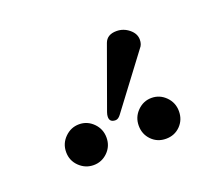

<svg xmlns="http://www.w3.org/2000/svg" viewBox="-59 -867 486 421"><g transform="rotate(-20 184.0 -656.5)"><path d="M244.1 -786.1Q260.3 -786.1 273.2 -775.6Q286.1 -765.1 286.1 -751Q286.1 -739.7 279.8 -732.9L188 -610.8Q182.1 -603 175.8 -603Q161.6 -603 162.1 -616.2Q162.1 -620.1 164.1 -626L215.8 -769Q222.2 -786.1 244.1 -786.1ZM64 -540.5Q49.8 -554.2 49.8 -574.2Q49.8 -594.2 64 -608.2Q78.1 -622.1 97.2 -622.1Q116.2 -622.1 130.1 -608.2Q144 -594.2 144 -574.2Q144 -554.2 130.1 -540.5Q116.2 -526.9 97.2 -526.9Q78.1 -526.9 64 -540.5ZM232.7 -540.5Q219.2 -554.2 219.2 -574.2Q219.2 -594.2 233.2 -608.2Q247.1 -622.1 266.1 -622.1Q285.2 -622.1 299.1 -608.2Q313 -594.2 313 -574.2Q313 -554.2 299.6 -540.5Q286.1 -526.9 266.1 -526.9Q246.1 -526.9 232.7 -540.5Z"/></g></svg>

Font: Biolilbert
Style: Regular
Weight: 400
Designer: Philipp H. Poll
Foundry: Philipp H. Poll
Version: Version 1.1.0